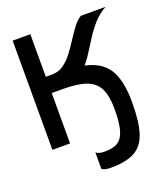

<svg xmlns="http://www.w3.org/2000/svg" viewBox="-147 -722 893 1021"><g transform="rotate(-20 300.0 -211.0)"><path d="M66 -285V-377H180Q216 -377 244.5 -397Q273 -417 296.5 -448Q320 -479 341.5 -512.5Q363 -546 384.5 -575Q406 -604 430 -618H570Q530 -596 500.5 -563.5Q471 -531 447 -493.5Q423 -456 399.5 -419Q376 -382 349 -352Q322 -322 287.5 -303.5Q253 -285 206 -285ZM44 0V-618H144V0ZM206 -377Q329 -377 399.5 -350.5Q470 -324 499.5 -262Q529 -200 529 -91Q529 18 508.5 80.5Q488 143 439.5 169.5Q391 196 306 196Q286 196 274.5 193.5Q263 191 254 184V91Q263 98 274 101Q285 104 306 104Q353 104 379.5 86Q406 68 417.5 25.5Q429 -17 429 -91Q429 -165 408.5 -207Q388 -249 339.5 -267Q291 -285 206 -285Z"/></g></svg>

Font: Victor Mono Thin
Style: Regular
Weight: 100
Monospace: yes
Designer: Rune Bjørnerås
Version: Version 1.561;gftools[0.9.30]